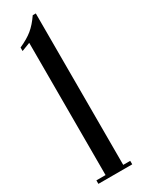

<svg xmlns="http://www.w3.org/2000/svg" viewBox="-192 -736 570 762"><g transform="rotate(-30 92.5 -355.0)"><path d="M165 -16V0H10V-16H52V-622L13 -607V-623Q51 -640 74 -659Q97 -678 119 -710H133V-16Z"/></g></svg>

Font: FFF_Magyar-Nemzet Bold
Style: Regular
Weight: 700
Width: 2
Designer: bBox Type GmbH
Foundry: bBox Type GmbH
Version: Version 0.004